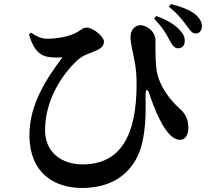

<svg xmlns="http://www.w3.org/2000/svg" viewBox="-20 -864 1040 946"><path d="M815 -667C829 -641 838 -627 857 -626C875 -626 890 -637 890 -661C891 -680 885 -696 865 -717C840 -744 800 -767 750 -785L739 -772C780 -731 799 -697 815 -667ZM899 -738C916 -716 926 -699 942 -699C963 -698 974 -714 975 -735C975 -751 966 -773 944 -792C914 -816 876 -830 822 -844L812 -831C857 -795 882 -762 899 -738ZM123 -694C141 -633 164 -599 203 -587C226 -580 267 -579 288 -582C207 -474 125 -349 125 -198C125 -14 245 62 383 62C593 62 667 -75 685 -181C702 -270 697 -357 697 -395C697 -428 708 -429 717 -399C739 -331 770 -262 796 -226C815 -198 840 -175 867 -175C894 -175 908 -201 908 -234C908 -283 888 -309 863 -331C818 -372 767 -437 753 -510C745 -560 746 -609 746 -666C746 -703 711 -738 672 -740C646 -740 623 -717 623 -682C623 -651 636 -600 641 -573C651 -527 653 -488 653 -449C653 -198 575 -54 387 -54C283 -54 202 -114 202 -222C202 -374 289 -499 356 -562C388 -594 428 -603 457 -616C485 -630 492 -642 492 -660C492 -683 440 -728 406 -728C389 -728 384 -719 361 -706C324 -683 253 -673 215 -673C185 -673 159 -685 133 -703Z"/></svg>

Font: Noto Serif CJK KR
Style: Bold
Weight: 700
Designer: Ryoko NISHIZUKA 西塚涼子 (kana & ideographs); Frank Grießhammer (Latin, Greek & Cyrillic); Wenlong ZHANG 张文龙 (bopomofo); San
Foundry: Adobe
Version: Version 2.001;hotconv 1.1.0;makeotfexe 2.6.0